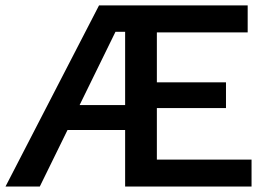

<svg xmlns="http://www.w3.org/2000/svg" viewBox="-26 -680 972 700"><path d="M877 -660.2V-562H545.9V-379.9H797.9V-286.1H545.9V-98.1H891.1V0H430.2V-206.1H220.2L119.1 0H-5.9L335 -660.2ZM264.2 -296.9H430.2V-564H395Z"/></svg>

Font: Human Sans Medium
Style: Regular
Weight: 500
Designer: Tim Radville
Foundry: Continuum
Version: Version 1.000;FEAKit 1.0